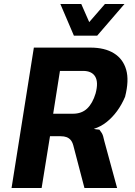

<svg xmlns="http://www.w3.org/2000/svg" viewBox="-20 -944 676 964"><path d="M38 0 150 -705H434Q506 -705 552 -676.5Q598 -648 613.5 -594Q629 -540 608 -458Q591 -418 567.5 -386Q544 -354 515 -331Q486 -308 451 -297L461 -295L479 -293Q484 -287 491 -276Q498 -265 504 -235L568 0H404L348 -214Q343 -232 334.5 -241.5Q326 -251 314 -255.5Q302 -260 285 -260H231L189 0ZM247 -373H346Q390 -373 417.5 -399Q445 -425 460 -475Q475 -531 458 -559.5Q441 -588 397 -588H281ZM351 -765 283 -924H388L428 -833L507 -924H605L468 -765Z"/></svg>

Font: Nunito Sans 7pt Condensed ExtraBold
Style: Italic
Weight: 800
Width: 3
Italic angle: -9°
Designer: Vernon Adams
Foundry: Vernon Adams
Version: Version 3.101;gftools[0.9.27]